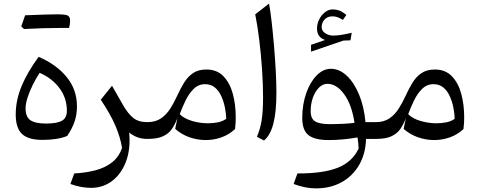

<svg xmlns="http://www.w3.org/2000/svg" viewBox="-20 -772 2663 1067"><path d="M215.3 5.4Q137.2 5.4 102.3 -27.6Q67.4 -60.5 67.4 -135.3Q67.4 -215.3 100.1 -293.7Q132.8 -372.1 194.8 -456.1Q293.5 -413.6 350.6 -343.8Q407.7 -273.9 407.7 -181.2Q407.7 -135.3 394.5 -96.4Q381.3 -57.6 353.5 -16.6Q301.3 5.4 215.3 5.4ZM200.2 -367.2Q179.7 -335.9 161.9 -299.8Q144 -263.7 133.1 -229.7Q122.1 -195.8 122.1 -169.4Q122.1 -122.6 148.9 -104Q175.8 -85.4 236.3 -85.4Q295.9 -85.4 323.7 -100.8Q351.6 -116.2 351.6 -156.2Q351.6 -228.5 309.3 -283.7Q267.1 -338.9 200.2 -367.2ZM313 -616.7Q227.1 -616.7 113.3 -610.8Q107.9 -616.7 98.1 -625.5Q103.5 -641.6 109.1 -656.7Q114.7 -671.9 119.6 -687Q252 -692.4 298.6 -692.4Q345.2 -692.4 357.4 -685.1Q369.6 -677.7 369.6 -657.5Q369.6 -637.2 363.8 -616.7Z M602.5 -295.4 665.5 -185.1Q691.4 -140.6 720.2 -116.9Q749 -93.3 798.8 -93.3H799.3V0H798.8Q767.1 0 742.7 -9.5Q718.3 -19 697.8 -35.6Q706.5 54.2 680.9 123.8Q655.3 193.4 604.2 232.7Q553.2 272 486.3 272Q430.7 272 371.1 250.5L392.6 191.9Q457 188.5 510.7 174.3Q564.5 160.2 602.5 130.4Q640.6 100.6 658.2 50.3Q648.9 -9.3 621.3 -73.5Q593.8 -137.7 540 -217.8Z M1127 -385.7Q1185.5 -385.7 1221.4 -348.6Q1257.3 -311.5 1273.7 -251.2Q1290 -190.9 1290 -121.1Q1290 -104 1289.3 -88.4Q1288.6 -72.8 1286.1 -54.7Q1252.4 -23.4 1210.2 -8.5Q1168 6.3 1123.5 6.3Q1077.6 6.3 1033.4 -9Q989.3 -24.4 953.6 -55.7L965.8 -115.2Q953.6 -82.5 936 -56.4Q918.5 -30.3 886.7 -15.1Q855 0 799.3 0Q783.2 0 783.2 -32.7V-60.5Q783.2 -93.3 799.3 -93.3Q844.7 -93.3 875.2 -114.5Q905.8 -135.7 927 -169.7Q948.2 -203.6 965.3 -241.2Q982.9 -279.8 1002.9 -312.5Q1022.9 -345.2 1052.5 -365.5Q1082 -385.7 1127 -385.7ZM1119.6 -304.2Q1082.5 -304.2 1055.9 -277.6Q1029.3 -251 1010.7 -212.4Q992.2 -173.8 979 -137.7Q1001.5 -113.8 1045.9 -100.3Q1090.3 -86.9 1136.7 -86.9Q1164.6 -86.9 1191.2 -92.3Q1217.8 -97.7 1237.3 -111.8Q1236.3 -142.1 1229.7 -175.3Q1223.1 -208.5 1209.7 -238Q1196.3 -267.6 1174.1 -285.9Q1151.9 -304.2 1119.6 -304.2Z M1475.1 -752Q1482.4 -713.9 1489.5 -651.9Q1496.6 -589.8 1502.7 -518.1Q1508.8 -446.3 1512.5 -377.2Q1516.1 -308.1 1516.1 -255.9Q1516.1 -149.4 1499 -84.5Q1481.9 -19.5 1447.3 8.8L1407.7 -11.7Q1426.3 -54.7 1434.1 -104.2Q1441.9 -153.8 1441.9 -231.9Q1441.9 -303.7 1436.3 -386.5Q1430.7 -469.2 1420.9 -549.3Q1411.1 -629.4 1398.4 -692.4Z M1819.3 -389.6Q1865.7 -389.6 1906.2 -352.1Q1946.8 -314.5 1974.9 -247.8Q2002.9 -181.2 2011.2 -93.3H2068.8V0H2014.2Q2011.7 83 1975.6 145Q1939.5 207 1877.7 241Q1815.9 274.9 1735.4 274.9Q1705.6 274.9 1674.3 268.6Q1643.1 262.2 1611.8 250.5L1632.8 191.9Q1776.9 192.4 1857.7 159.9Q1938.5 127.4 1973.1 53.2Q1972.7 36.6 1970.9 22.5Q1969.2 8.3 1966.8 -8.3Q1929.7 -1.5 1888.4 2.4Q1847.2 6.3 1805.7 6.3Q1729 6.3 1694.3 -21Q1659.7 -48.3 1659.7 -116.2Q1659.7 -190.9 1681.4 -253.2Q1703.1 -315.4 1739.3 -352.5Q1775.4 -389.6 1819.3 -389.6ZM1799.3 -306.2Q1773.9 -306.2 1752.7 -285.2Q1731.4 -264.2 1719 -229.7Q1706.5 -195.3 1706.5 -154.8Q1706.5 -112.8 1731.2 -97.4Q1755.9 -82 1816.4 -82Q1847.2 -82 1882.8 -83.7Q1918.5 -85.4 1950.2 -89.4Q1934.6 -191.4 1892.3 -248.8Q1850.1 -306.2 1799.3 -306.2ZM1767.6 -621.6Q1767.6 -600.6 1787.4 -587.4Q1807.1 -574.2 1833 -574.2Q1851.6 -574.2 1877.9 -578.4Q1904.3 -582.5 1934.6 -589.8L1927.7 -547.9L1888.2 -546.4L1708.5 -484.9V-522.9L1786.6 -549.8Q1741.7 -564.5 1741.7 -613.8Q1741.7 -640.6 1754.2 -664.8Q1766.6 -689 1786.4 -704.3Q1806.2 -719.7 1828.1 -719.7Q1848.1 -719.7 1864.7 -713.9Q1881.3 -708 1904.8 -689L1885.3 -661.1Q1868.7 -672.4 1854.7 -676.8Q1840.8 -681.2 1827.6 -681.2Q1799.3 -681.2 1783.4 -663.3Q1767.6 -645.5 1767.6 -621.6Z M2396.5 -385.7Q2455.1 -385.7 2491 -348.6Q2526.9 -311.5 2543.2 -251.2Q2559.6 -190.9 2559.6 -121.1Q2559.6 -104 2558.8 -88.4Q2558.1 -72.8 2555.7 -54.7Q2522 -23.4 2479.7 -8.5Q2437.5 6.3 2393.1 6.3Q2347.2 6.3 2303 -9Q2258.8 -24.4 2223.1 -55.7L2235.4 -115.2Q2223.1 -82.5 2205.6 -56.4Q2188 -30.3 2156.2 -15.1Q2124.5 0 2068.8 0Q2052.7 0 2052.7 -32.7V-60.5Q2052.7 -93.3 2068.8 -93.3Q2114.3 -93.3 2144.8 -114.5Q2175.3 -135.7 2196.5 -169.7Q2217.8 -203.6 2234.9 -241.2Q2252.4 -279.8 2272.5 -312.5Q2292.5 -345.2 2322 -365.5Q2351.6 -385.7 2396.5 -385.7ZM2389.2 -304.2Q2352.1 -304.2 2325.4 -277.6Q2298.8 -251 2280.3 -212.4Q2261.7 -173.8 2248.5 -137.7Q2271 -113.8 2315.4 -100.3Q2359.9 -86.9 2406.2 -86.9Q2434.1 -86.9 2460.7 -92.3Q2487.3 -97.7 2506.8 -111.8Q2505.9 -142.1 2499.3 -175.3Q2492.7 -208.5 2479.2 -238Q2465.8 -267.6 2443.6 -285.9Q2421.4 -304.2 2389.2 -304.2Z"/></svg>

Font: Pinar DS2-Regular
Style: Regular
Weight: 400
Designer: Amin Abedi
Version: Version 2.000